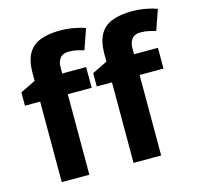

<svg xmlns="http://www.w3.org/2000/svg" viewBox="-110 -882 1038 1000"><g transform="rotate(-15 409.5 -382.5)"><path d="M379.9 -434.1H251V0H102.1V-434.1H20V-505.9L102.1 -545.9V-585.9Q102.1 -655.3 125.5 -694.3Q148.4 -732.9 192.4 -749Q235.4 -765.1 294.9 -765.1Q338.9 -765.1 374.5 -757.8Q408.7 -751.5 432.1 -742.2L394 -632.8Q390.6 -633.8 356.9 -642.6Q336.9 -647 311 -647Q280.3 -647 265.6 -627.9Q251 -608.9 251 -580.1V-545.9H379.9ZM767.1 -434.1H638.2V0H489.3V-434.1H407.2V-505.9L489.3 -545.9V-585.9Q489.3 -655.3 512.7 -694.3Q535.6 -732.9 579.6 -749Q623 -765.1 682.1 -765.1Q726.1 -765.1 761.7 -757.8Q795.9 -751.5 819.3 -742.2L781.2 -632.8Q777.8 -633.8 744.1 -642.6Q724.1 -647 698.2 -647Q667.5 -647 652.8 -627.9Q638.2 -608.9 638.2 -580.1V-545.9H767.1Z"/></g></svg>

Font: Droid Sans Thai
Style: Bold
Weight: 700
Designer: Steve Matteson
Foundry: Ascender Corporation
Version: Version 1.00